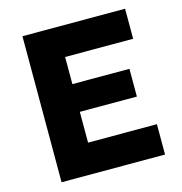

<svg xmlns="http://www.w3.org/2000/svg" viewBox="-104 -795 844 889"><g transform="rotate(-15 317.5 -350.0)"><path d="M82.5 0V-700H574.5V-556H248.5V-426H522V-293H248.5V-145.5H578.5V0Z"/></g></svg>

Font: Geologica
Style: Bold
Weight: 700
Designer: Sindre Bremnes, Frode Helland
Foundry: Monokrom Skriftforlag AS
Version: Version 1.010; ttfautohint (v1.8.4.7-5d5b);gftools[0.9.28]